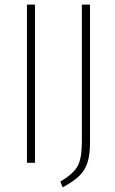

<svg xmlns="http://www.w3.org/2000/svg" viewBox="-20 -702 498 828"><path d="M130.9 -682.1V0H96.2V-682.1ZM368.2 -682.1V-87.9Q368.2 -34.7 357.4 -1.2Q346.7 32.2 322 56.4Q297.4 80.6 250 106L240.2 81.1Q296.9 47.4 314.9 13.9Q333 -19.5 333 -90.8V-682.1Z"/></svg>

Font: Fira Sans Compressed UltraLight
Style: Regular
Weight: 200
Width: 1
Designer: Carrois Corporate & Edenspiekermann AG
Foundry: Carrois Corporate GbR & Edenspiekermann AG
Version: Version 4.203;PS 004.203;hotconv 1.0.88;makeotf.lib2.5.64775